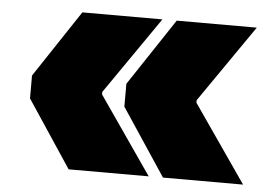

<svg xmlns="http://www.w3.org/2000/svg" viewBox="-42 -593 842 602"><g transform="rotate(5 379.0 -292.0)"><path d="M278 -296V-288L446 -45H194L54 -256V-328L194 -539H446ZM575 -296V-288L743 -45H491L351 -256V-328L491 -539H743Z"/></g></svg>

Font: Hepta Slab ExtraLight Black
Style: Regular
Weight: 900
Version: Version 1.102